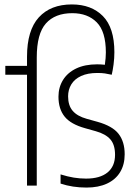

<svg xmlns="http://www.w3.org/2000/svg" viewBox="-20 -838 614 867"><path d="M543 -141.5Q543 -94.5 522.5 -60.8Q502 -27 463.2 -9Q424.5 9 370.5 9Q307.5 9 253.5 -9V-50.5Q285.5 -40.5 313 -36Q340.5 -31.5 368.5 -31.5Q431.5 -31.5 465.5 -59.2Q499.5 -87 499.5 -139Q499.5 -184.5 478.2 -208.8Q457 -233 412.5 -245.5L364.5 -259Q299.5 -277 271.8 -311.5Q244 -346 244 -401.5Q244 -443.5 264.5 -476.8Q285 -510 324.2 -528.8Q363.5 -547.5 418.5 -547.5Q436 -547.5 453.5 -545.5Q458 -577 458 -601Q458 -695.5 417 -737Q376 -778.5 306.5 -778.5Q228.5 -778.5 187.2 -732Q146 -685.5 146 -578.5V0H102V-500.5H4V-540.5H102V-581.5Q102 -701 155.2 -759.5Q208.5 -818 304.5 -818Q392.5 -818 444.5 -765.5Q496.5 -713 496.5 -602Q496.5 -575 492.8 -546.8Q489 -518.5 484.5 -500.5Q467 -504.5 453.2 -506.5Q439.5 -508.5 419.5 -508.5Q376 -508.5 346.2 -494.8Q316.5 -481 302 -457Q287.5 -433 287.5 -403Q287.5 -362 308 -337.8Q328.5 -313.5 371.5 -301.5L420 -288Q488 -269 515.5 -233.5Q543 -198 543 -141.5Z"/></svg>

Font: Encode Sans Condensed ExLight
Style: Regular
Weight: 275
Width: 3
Designer: Multiple Designers
Foundry: Impallari Type
Version: Version 2.000